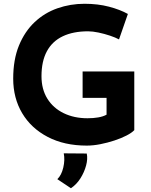

<svg xmlns="http://www.w3.org/2000/svg" viewBox="-20 -764 802 1018"><path d="M692 -74Q679 -60 651 -45.5Q623 -31 586.5 -19Q550 -7 512 0.5Q474 8 440 8Q321 8 233 -38Q145 -84 97.5 -164Q50 -244 50 -347Q50 -448 80.5 -522.5Q111 -597 163.5 -646.5Q216 -696 284.5 -720Q353 -744 428 -744Q499 -744 558 -728.5Q617 -713 658 -690L611 -555Q593 -565 563 -575Q533 -585 502 -591.5Q471 -598 447 -598Q368 -598 312.5 -571.5Q257 -545 228.5 -492Q200 -439 200 -360Q200 -291 231 -241Q262 -191 317.5 -164Q373 -137 444 -137Q475 -137 501 -141.5Q527 -146 545 -156V-245H418V-385H692ZM356 234 284 186Q306 165 315.5 124.5Q325 84 318 49L440 50Q446 78 436.5 113.5Q427 149 406.5 181.5Q386 214 356 234Z"/></svg>

Font: Reem Kufi Fun
Style: Bold
Weight: 700
Designer: Khaled Hosny
Version: Version 1.005